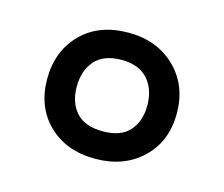

<svg xmlns="http://www.w3.org/2000/svg" viewBox="-58 -798 543 465"><g transform="rotate(15 213.5 -566.0)"><path d="M213 -408Q140 -408 95.5 -451.5Q51 -495 51 -565Q51 -635 95 -679.5Q139 -724 213 -724Q285 -724 330.5 -679.5Q376 -635 376 -565Q376 -495 330.5 -451.5Q285 -408 213 -408ZM214 -477Q259 -477 280.5 -501.5Q302 -526 302 -565Q302 -606 279.5 -631Q257 -656 214 -656Q169 -656 147 -631Q125 -606 125 -565Q125 -526 146.5 -501.5Q168 -477 214 -477Z"/></g></svg>

Font: Noto Sans Meetei Mayek Medium
Style: Regular
Weight: 500
Designer: Monotype Design Team and Neelakash Kshetrimayum
Foundry: Monotype Imaging Inc.
Version: Version 2.002; ttfautohint (v1.8.4.7-5d5b)